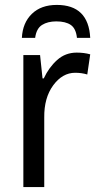

<svg xmlns="http://www.w3.org/2000/svg" viewBox="-20 -761 399 781"><path d="M69 -607H123Q128 -645 151 -659.5Q174 -674 209 -674Q247 -674 268 -659.5Q289 -645 293 -607H347Q340 -741 211 -741Q147 -741 109.5 -704.5Q72 -668 69 -607ZM158 -442H153L143 -537H75V0H160V-283Q159 -363 196.5 -414Q234 -465 286 -465Q312 -465 335 -458L347 -540Q322 -547 292 -547Q246 -547 212.5 -517Q179 -487 158 -442Z"/></svg>

Font: Noto Sans UI SemiCondensed
Style: Regular
Weight: 400
Width: 4
Designer: Monotype Design Team
Foundry: Monotype Imaging Inc.
Version: 1.001